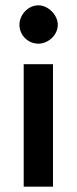

<svg xmlns="http://www.w3.org/2000/svg" viewBox="-20 -701 288 721"><path d="M179 -460H69V0H179ZM53 -608C53 -569 85 -537 124 -537C161 -537 197 -569 197 -608C197 -645 161 -681 124 -681C85 -681 53 -645 53 -608Z"/></svg>

Font: Quattrocento Sans
Style: Bold
Weight: 700
Designer: Pablo Impallari
Foundry: Pablo Impallari, Igino Marini, Brenda Gallo
Version: Version 2.000